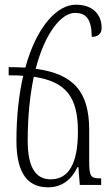

<svg xmlns="http://www.w3.org/2000/svg" viewBox="-20 -788 474 818"><path d="M185 10C246 10 286 -25 310 -76H314L320 0H411V-28C366 -28 360 -33 360 -106V-234C360 -397 294 -473 132 -495C173 -652 243 -733 299 -733C347 -733 370 -707 371 -631C396 -631 413 -643 413 -669C413 -726 376 -768 303 -768C224 -768 136 -676 88 -500C66 -501 42 -502 17 -502V-467C39 -467 60 -467 79 -465C61 -388 50 -295 50 -189C50 -45 101 10 185 10ZM98 -188C98 -294 108 -385 124 -461C265 -440 312 -371 312 -227C312 -92 273 -24 196 -24C131 -24 98 -77 98 -188Z"/></svg>

Font: Noto Serif Armenian ExtraCondensed Light
Style: Regular
Weight: 300
Width: 2
Designer: Monotype Design Team
Foundry: Monotype Imaging Inc.
Version: Version 2.008